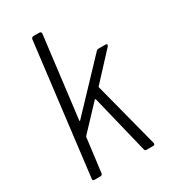

<svg xmlns="http://www.w3.org/2000/svg" viewBox="-175 -784 762 867"><g transform="rotate(-30 206.5 -350.0)"><path d="M56 0H88C94 0 98 -4 99 -10L121 -185C121 -187 122 -188 123 -190L238 -312C240 -315 243 -314 244 -311L318 -8C319 -2 323 0 328 0H363C370 0 373 -5 371 -12L283 -351C282 -353 283 -354 284 -356L410 -492C415 -499 413 -504 405 -504H368C364 -504 359 -502 356 -498L135 -265C133 -262 130 -264 131 -267L183 -690C183 -696 180 -700 174 -700H142C136 -700 132 -696 131 -690L48 -10C47 -4 50 0 56 0Z"/></g></svg>

Font: Barlow Semi Condensed Light
Style: Italic
Weight: 300
Width: 4
Italic angle: -7°
Designer: Jeremy Tribby
Foundry: Tribby Type
Version: Version 1.422;hotconv 1.0.109;makeotfexe 2.5.65596